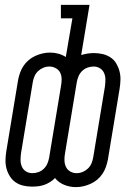

<svg xmlns="http://www.w3.org/2000/svg" viewBox="-20 -755 540 785"><path d="M290 10Q265 10 242 0.5Q219 -9 205 -27Q195 -17 183.5 -10Q172 -3 160.5 1Q149 5 136.5 6.5Q124 8 111 8Q93 8 75.5 4Q58 0 44 -9.5Q30 -19 20.5 -34Q11 -49 6.5 -66Q2 -83 2.5 -101Q3 -119 6 -138L54 -428Q57 -443 62 -457.5Q67 -472 76 -485.5Q85 -499 97.5 -509.5Q110 -520 124.5 -526.5Q139 -533 154 -536.5Q169 -540 185 -540Q202 -540 218.5 -535.5Q235 -531 249 -522L276 -680H229V-735H346L312 -530Q325 -534 338 -536Q351 -538 364 -538Q382 -538 399.5 -534Q417 -530 431.5 -520.5Q446 -511 455 -496Q464 -481 468.5 -464Q473 -447 472.5 -429Q472 -411 469 -392L421 -102Q418 -87 413 -72.5Q408 -58 399 -44.5Q390 -31 377.5 -20.5Q365 -10 350.5 -3.5Q336 3 321 6.5Q306 10 290 10ZM113 -47Q125 -47 137.5 -51.5Q150 -56 159.5 -65.5Q169 -75 174 -87Q179 -99 181 -111L229 -401Q232 -416 232 -430.5Q232 -445 226.5 -457Q221 -469 208.5 -476Q196 -483 182 -483Q169 -483 157 -478Q145 -473 135.5 -464Q126 -455 121 -443Q116 -431 114 -419L66 -129Q64 -114 64 -100Q64 -86 69.5 -73.5Q75 -61 86.5 -54Q98 -47 113 -47ZM293 -47Q306 -47 318 -52Q330 -57 339.5 -66Q349 -75 354 -87Q359 -99 361 -111L409 -401Q411 -416 411 -430Q411 -444 405.5 -456.5Q400 -469 388.5 -476Q377 -483 363 -483Q350 -483 337.5 -478.5Q325 -474 315.5 -464.5Q306 -455 301 -443Q296 -431 294 -419L246 -129Q243 -114 243.5 -99.5Q244 -85 249.5 -73Q255 -61 267 -54Q279 -47 293 -47Z"/></svg>

Font: Iosevka Slab Light Oblique
Style: Regular
Weight: 300
Italic angle: -9°
Monospace: yes
Designer: Belleve Invis
Foundry: Belleve Invis
Version: Version 11.1.1; ttfautohint (v1.8.3)